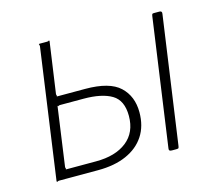

<svg xmlns="http://www.w3.org/2000/svg" viewBox="-82 -636 843 741"><g transform="rotate(-15 339.5 -265.5)"><path d="M58 0 131 -520Q131 -525 129.5 -527.5Q128 -530 132 -530H162Q167 -530 169 -532Q171 -534 172 -530L143 -326Q143 -322 144.5 -319Q146 -316 142 -316H257Q354 -316 395 -277.5Q436 -239 436 -175Q436 -120 410.5 -81Q385 -42 337.5 -21Q290 0 224 0H68Q64 0 61.5 2Q59 4 58 0ZM103 -35H225Q303 -35 348 -70.5Q393 -106 393 -172Q393 -234 353.5 -257.5Q314 -281 241 -281H147Q143 -281 140.5 -279Q138 -277 137 -281L104 -45Q104 -41 105.5 -38Q107 -35 103 -35ZM620 -519 548 -11Q547 -4 545.5 -2Q544 0 536 0H519Q512 0 509.5 -2.5Q507 -5 508 -11L580 -521Q581 -527 582.5 -528.5Q584 -530 589 -530H611Q616 -530 618.5 -527.5Q621 -525 620 -519Z"/></g></svg>

Font: Libre Franklin Thin
Style: Italic
Weight: 100
Italic angle: -8°
Designer: Pablo Impallari, Rodrigo Fuenzalida, Nhung Nguyen
Foundry: Impallari Type
Version: Version 3.000